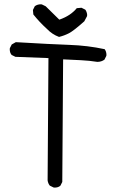

<svg xmlns="http://www.w3.org/2000/svg" viewBox="-20 -854 540 894"><path d="M234.9 19.5Q251 19.5 261.2 10.7L270 -6.8L273.9 -577.6L356.4 -573.7Q396 -571.8 433.1 -565.9Q452.1 -565.9 466.3 -576.2L475.1 -593.8Q475.6 -596.2 475.6 -598.6Q475.6 -613.8 467.3 -625Q388.2 -642.1 303.5 -645Q218.8 -647.9 53.7 -657.7L34.7 -647L25.9 -629.9Q25.4 -627 25.4 -624.5Q25.4 -608.4 34.2 -598.1L51.8 -589.4L205.6 -583.5L201.7 -14.2Q203.6 0 211.9 10.3L229.5 19Q232.4 19.5 234.9 19.5ZM385.3 -778.8Q385.7 -781.2 385.7 -783.4Q385.7 -785.6 385.5 -788.8Q385.3 -792 383.8 -795.4Q381.8 -803.2 377 -809.1L359.4 -817.9L337.4 -815.9Q309.1 -781.2 258.3 -763.2L255.9 -762.7L192.9 -824.7L174.8 -833.5Q172.4 -834 169.9 -834Q154.3 -834 142.1 -825.2L133.3 -807.6L135.3 -786.6Q164.1 -750.5 198.2 -719.7Q222.7 -693.8 254.9 -682.1Q279.3 -688 301 -699.2Q322.8 -710.4 372.6 -754.9Z"/></svg>

Font: Bakudai
Style: Light
Weight: 300
Version: Version 1.48